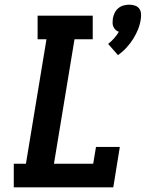

<svg xmlns="http://www.w3.org/2000/svg" viewBox="-20 -802 640 822"><path d="M485 -566 443 -614Q457 -625 468.5 -638Q480 -651 489 -666Q481 -668 475 -674Q469 -680 465.5 -687.5Q462 -695 462 -704Q462 -713 463 -722Q465 -734 470.5 -746Q476 -758 486 -766.5Q496 -775 508.5 -778.5Q521 -782 533 -782Q545 -782 556.5 -778.5Q568 -775 575 -766.5Q582 -758 583.5 -746Q585 -734 583 -722Q580 -699 571.5 -677.5Q563 -656 550.5 -636Q538 -616 521.5 -598Q505 -580 485 -566ZM39 0V-101H91L179 -634H141V-735H377V-634H299L211 -101H379L391 -173H493L465 0Z"/></svg>

Font: Iosevka Curly Slab ExObl
Style: Bold
Weight: 700
Width: 7
Italic angle: -9°
Monospace: yes
Designer: Belleve Invis
Foundry: Belleve Invis
Version: Version 11.0.0; ttfautohint (v1.8.3)